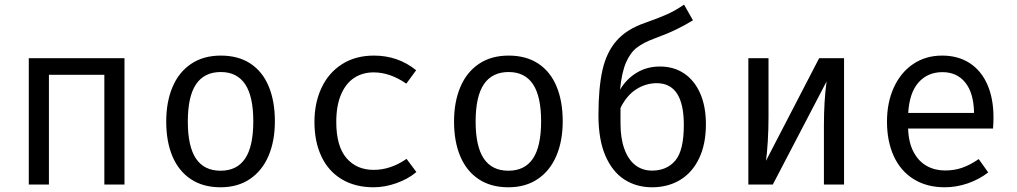

<svg xmlns="http://www.w3.org/2000/svg" viewBox="-20 -789 4348 821"><path d="M512.3 0H426.2V-469.2H189.2V0H103.1V-540H512.3Z M1155.4 -270.3Q1155.4 -186.7 1128.5 -123.1Q1101.5 -59.5 1049.2 -23.8Q996.9 11.8 923.1 11.8Q848.2 11.8 796.2 -22.8Q744.1 -57.4 717.4 -120.5Q690.8 -183.6 690.8 -269.2Q690.8 -353.3 717.7 -416.9Q744.6 -480.5 797.2 -515.9Q849.7 -551.3 924.1 -551.3Q999 -551.3 1050.8 -517.2Q1102.6 -483.1 1129 -419.7Q1155.4 -356.4 1155.4 -270.3ZM783.1 -269.2Q783.1 -163.1 817.9 -111Q852.8 -59 923.1 -59Q993.3 -59 1028.2 -111Q1063.1 -163.1 1063.1 -270.3Q1063.1 -376.9 1028.2 -429Q993.3 -481 924.1 -481Q853.8 -481 818.5 -429Q783.1 -376.9 783.1 -269.2Z M1718.5 -109.7 1760.5 -53.3Q1725.1 -23.6 1675.4 -5.9Q1625.6 11.8 1577.9 11.8Q1498.5 11.8 1441.3 -22.6Q1384.1 -56.9 1354.4 -120Q1324.6 -183.1 1324.6 -267.7Q1324.6 -349.2 1354.9 -413.6Q1385.1 -477.9 1442.6 -514.6Q1500 -551.3 1579 -551.3Q1682.1 -551.3 1759.5 -488.7L1717.4 -431.3Q1647.7 -479.5 1577.9 -479.5Q1530.3 -479.5 1494.4 -455.9Q1458.5 -432.3 1438.2 -384.6Q1417.9 -336.9 1417.9 -267.7Q1417.9 -164.1 1461.3 -113.3Q1504.6 -62.6 1577.9 -62.6Q1650.3 -62.6 1718.5 -109.7Z M2386.2 -270.3Q2386.2 -186.7 2359.2 -123.1Q2332.3 -59.5 2280 -23.8Q2227.7 11.8 2153.8 11.8Q2079 11.8 2026.9 -22.8Q1974.9 -57.4 1948.2 -120.5Q1921.5 -183.6 1921.5 -269.2Q1921.5 -353.3 1948.5 -416.9Q1975.4 -480.5 2027.9 -515.9Q2080.5 -551.3 2154.9 -551.3Q2229.7 -551.3 2281.5 -517.2Q2333.3 -483.1 2359.7 -419.7Q2386.2 -356.4 2386.2 -270.3ZM2013.8 -269.2Q2013.8 -163.1 2048.7 -111Q2083.6 -59 2153.8 -59Q2224.1 -59 2259 -111Q2293.8 -163.1 2293.8 -270.3Q2293.8 -376.9 2259 -429Q2224.1 -481 2154.9 -481Q2084.6 -481 2049.2 -429Q2013.8 -376.9 2013.8 -269.2Z M2998.5 -257.9Q2998.5 -172.8 2969.5 -112.1Q2940.5 -51.3 2888.5 -19.7Q2836.4 11.8 2768.2 11.8Q2701.5 11.8 2650 -21.3Q2598.5 -54.4 2568.7 -123.1Q2539 -191.8 2539 -295.9Q2539 -413.3 2556.2 -489.5Q2573.3 -565.6 2616.2 -614.6Q2659 -663.6 2736.9 -690.8Q2799.5 -712.8 2834.4 -728.7Q2869.2 -744.6 2905.1 -769.2L2943.1 -702.1Q2910.3 -682.1 2872.1 -663.3Q2833.8 -644.6 2779 -624.6Q2731.8 -607.2 2703.3 -585.4Q2674.9 -563.6 2656.7 -521.3Q2638.5 -479 2631.3 -405.6Q2659 -451.8 2702.8 -478.2Q2746.7 -504.6 2802.1 -504.6Q2861 -504.6 2905.4 -474.9Q2949.7 -445.1 2974.1 -389.5Q2998.5 -333.8 2998.5 -257.9ZM2904.1 -254.9Q2904.1 -433.3 2788.2 -433.3Q2742.1 -433.3 2701.3 -407.7Q2660.5 -382.1 2633.3 -327.7V-262.1Q2633.3 -197.9 2649.7 -152.3Q2666.2 -106.7 2696.4 -83.1Q2726.7 -59.5 2768.2 -59.5Q2831.3 -59.5 2867.7 -102.6Q2904.1 -145.6 2904.1 -254.9Z M3589.2 -540V0H3503.1V-252.8Q3503.1 -356.4 3514.4 -440.5L3284.6 0H3180V-540H3266.2V-287.7Q3266.2 -236.4 3263.1 -185.1Q3260 -133.8 3255.4 -101.5L3482.6 -540Z M3863.1 -239.5Q3865.1 -179 3886.7 -138.7Q3908.2 -98.5 3943.1 -79.2Q3977.9 -60 4021 -60Q4061 -60 4094.6 -71.8Q4128.2 -83.6 4165.1 -108.7L4205.6 -51.8Q4167.7 -22.1 4118.7 -5.1Q4069.7 11.8 4020 11.8Q3942.6 11.8 3886.7 -23.1Q3830.8 -57.9 3801.8 -121.5Q3772.8 -185.1 3772.8 -269.2Q3772.8 -350.8 3802.1 -414.9Q3831.3 -479 3884.6 -515.1Q3937.9 -551.3 4008.7 -551.3Q4076.4 -551.3 4125.9 -519.5Q4175.4 -487.7 4201.8 -427.9Q4228.2 -368.2 4228.2 -286.7Q4228.2 -263.1 4226.2 -239.5ZM3863.6 -306.2H4145.1Q4143.6 -391.3 4107.7 -435.9Q4071.8 -480.5 4009.7 -480.5Q3947.2 -480.5 3907.9 -436.7Q3868.7 -392.8 3863.6 -306.2Z"/></svg>

Font: Fira Code Fixed
Style: Regular
Weight: 400
Monospace: yes
Designer: Carrois Corporate, Edenspiekermann AG, Nikita Prokopov
Foundry: Carrois Corporate, Edenspiekermann AG, Nikita Prokopov
Version: Version 5.002